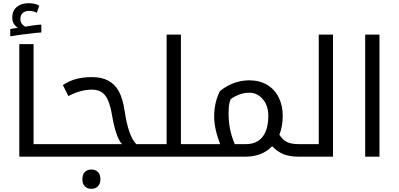

<svg xmlns="http://www.w3.org/2000/svg" viewBox="-20 -975 2482 1195"><path d="M100.1 -700.2H189V-78.1H320.8Q326.2 -78.1 326.2 -74.2V-4.9Q326.2 0 320.8 0H100.1ZM43.9 -794.9 91.3 -801.8Q56.2 -824.7 56.2 -865.2Q56.2 -908.2 84.2 -931.6Q112.3 -955.1 158.2 -955.1Q197.3 -955.1 224.1 -939.9L209 -895Q189 -907.2 159.2 -907.2Q137.2 -907.2 122.1 -894.8Q106.9 -882.3 106.9 -856Q106.9 -838.9 115.7 -826.9Q124.5 -814.9 137.2 -809.1Q147 -811.5 185.1 -816.7Q223.1 -821.8 237.3 -821.8V-772.9Q229.5 -772.9 201.9 -770.3Q174.3 -767.6 100.1 -757.8L43.9 -749Z M311 0Q306.2 0 306.2 -4.9V-74.2Q306.2 -78.1 311 -78.1H739.7Q701.2 -116.7 676.8 -261.2Q662.6 -346.2 634.3 -381.6Q606 -417 550.8 -417Q481.4 -417 405.8 -377L371.1 -445.8Q414.1 -473.6 457.8 -484.4Q501.5 -495.1 551.8 -495.1Q612.8 -495.1 653.8 -473.1Q694.8 -451.2 719 -408Q743.2 -364.7 755.9 -284.2Q778.8 -127.4 828.1 -78.1H895Q899.9 -78.1 899.9 -74.2V-4.9Q899.9 0 895 0ZM548.8 200.2Q522.9 200.2 507.8 184.6Q492.7 168.9 492.7 140.1Q492.7 111.3 507.6 95.7Q522.5 80.1 548.8 80.1Q575.7 80.1 590.3 96.4Q605 112.8 605 140.1Q605 167.5 590.3 183.8Q575.7 200.2 548.8 200.2Z M885.3 0Q880.4 0 880.4 -4.9V-74.2Q880.4 -78.1 885.3 -78.1H1017.1V-759.8H1106V-78.1H1236.3Q1241.2 -78.1 1241.2 -74.2V-4.9Q1241.2 0 1236.3 0Z M1402.8 -266.1Q1402.8 -219.7 1411.1 -175Q1419.4 -130.4 1440.9 -78.1H1511.7Q1578.6 -78.1 1614.3 -123.5Q1649.9 -168.9 1649.9 -254.9Q1649.9 -317.9 1615.5 -357.9Q1581.1 -397.9 1531.7 -397.9Q1500 -397.9 1469.5 -386.7Q1439 -375.5 1415 -356.9Q1406.7 -335.9 1404.8 -314.2Q1402.8 -292.5 1402.8 -266.1ZM1226.1 0Q1221.2 0 1221.2 -4.9V-74.2Q1221.2 -78.1 1226.1 -78.1H1350.1Q1313 -174.8 1313 -249Q1313 -338.4 1349.1 -408.2Q1385.7 -439 1433.1 -457Q1480.5 -475.1 1531.7 -475.1Q1594.2 -475.1 1641.6 -447.5Q1689 -419.9 1714.4 -369.1Q1739.7 -318.4 1739.7 -253.9Q1739.7 -189.9 1718.8 -136.2Q1740.2 -103.5 1766.8 -90.8Q1793.5 -78.1 1836.9 -78.1H1841.8Q1847.2 -78.1 1847.2 -74.2V-4.9Q1847.2 0 1841.8 0H1836.9Q1783.7 0 1746.1 -14.6Q1708.5 -29.3 1673.8 -64.9Q1642.1 -31.7 1599.9 -15.9Q1557.6 0 1511.7 0Z M1832 0Q1827.1 0 1827.1 -4.9V-74.2Q1827.1 -78.1 1832 -78.1H1963.9V-759.8H2052.7V0Z M2252.9 -759.8H2341.8V0H2252.9Z"/></svg>

Font: DroidArabicKufi
Style: Regular
Weight: 400
Designer: Pascal Zoghbi
Foundry: Ascender Corporation
Version: Version 1.00; ttfautohint (v1.4.1)